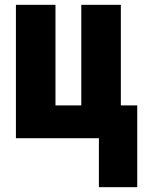

<svg xmlns="http://www.w3.org/2000/svg" viewBox="-20 -573 601 796"><path d="M549 -136H481V-553H317V-136H210V-553H46V0H390V203H549Z"/></svg>

Font: Noto Sans Display Condensed Black
Style: Regular
Weight: 900
Width: 3
Designer: Monotype Design team
Foundry: Monotype Imaging Inc.
Version: 1.000